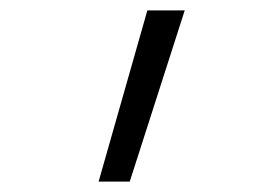

<svg xmlns="http://www.w3.org/2000/svg" viewBox="-20 -792 540 370"><path d="M170 -442 264 -772H336L230 -442Z"/></svg>

Font: Iosevka Curly Slab Light
Style: Regular
Weight: 300
Monospace: yes
Designer: Belleve Invis
Foundry: Belleve Invis
Version: Version 22.1.2; ttfautohint (v1.8.4)